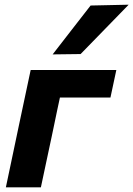

<svg xmlns="http://www.w3.org/2000/svg" viewBox="-20 -797 568 817"><path d="M5 0Q16 -53.5 26.8 -103.5Q37.5 -153.5 50.5 -216L61 -266Q77 -341 88 -393.2Q99 -445.5 110.5 -499H475L450 -382H235Q229.5 -356.5 223.5 -328.5Q217.5 -300.5 210.5 -266L200 -216Q186.5 -153.5 176 -103.5Q165.5 -53.5 154 0ZM204 -565.5Q245 -618.5 285 -670Q325 -721.5 365.5 -773.5L527.5 -777Q475 -723 423.8 -670.5Q372.5 -618 323 -567Z"/></svg>

Font: Commissioner
Style: Bold Italic
Weight: 700
Italic angle: -12°
Designer: Kostas Bartsokas
Foundry: Kostas Bartsokas
Version: Version 1.000; ttfautohint (v1.8.3)